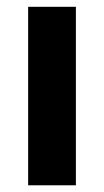

<svg xmlns="http://www.w3.org/2000/svg" viewBox="-20 -553 310 573"><path d="M64 -532.7H206.5V0H64Z"/></svg>

Font: Estedad-FD Bold
Style: Regular
Weight: 700
Designer: Amin Abedi
Version: Version 7.3